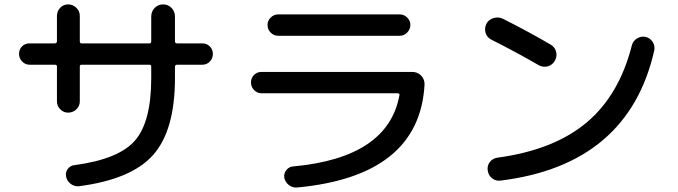

<svg xmlns="http://www.w3.org/2000/svg" viewBox="-20 -800 3040 861"><path d="M112.3 -509.8Q93.8 -509.8 79.6 -523.9Q65.4 -538.1 65.4 -558.1Q65.4 -578.1 78.6 -591.8Q91.8 -605.5 112.3 -605.5H225.6Q234.4 -605.5 235.4 -614.3V-728.5Q235.4 -750 250 -765.1Q264.6 -780.3 285.6 -780.3Q306.6 -780.3 322.3 -765.1Q337.9 -750 337.9 -728.5V-614.3Q337.9 -605.5 345.7 -605.5H649.4Q658.2 -605.5 658.2 -614.3V-725.6Q658.2 -749 673.8 -764.6Q689.5 -780.3 710.9 -780.3Q734.4 -780.3 749.5 -764.2Q764.6 -748 764.6 -725.6V-614.3Q764.6 -605.5 774.4 -605.5H887.7Q907.2 -605.5 920.9 -591.8Q934.6 -578.1 934.6 -558.1Q934.6 -538.1 920.9 -523.9Q907.2 -509.8 887.7 -509.8H774.4Q765.6 -509.8 764.6 -502V-450.2Q764.6 -215.8 667 -105.5Q569.3 4.9 333 35.2Q313.5 37.1 296.9 24.4Q280.3 11.7 276.4 -7.8Q272.5 -26.4 283.7 -42Q294.9 -57.6 314.5 -59.6Q512.7 -85.9 585.4 -169.9Q658.2 -253.9 658.2 -450.2V-502Q658.2 -509.8 649.4 -509.8H345.7Q337.9 -509.8 337.9 -502V-345.7Q337.9 -324.2 322.3 -309.6Q306.6 -294.9 285.6 -294.9Q264.6 -294.9 250 -310.1Q235.4 -325.2 235.4 -345.7V-502Q235.4 -509.8 225.6 -509.8Z M1152.3 -381.8Q1133.8 -381.8 1119.6 -396Q1105.5 -410.2 1105.5 -430.2Q1105.5 -450.2 1119.1 -463.9Q1132.8 -477.5 1152.3 -477.5H1828.1Q1852.5 -477.5 1868.7 -460.9Q1884.8 -444.3 1883.8 -419.9Q1860.4 -9.8 1310.5 41Q1291 42 1274.9 29.3Q1258.8 16.6 1254.9 -2.9Q1252 -22.5 1264.2 -37.6Q1276.4 -52.7 1294.9 -53.7Q1721.7 -92.8 1771.5 -375Q1772.5 -377.9 1769 -379.9Q1765.6 -381.8 1762.7 -381.8ZM1227.5 -735.4H1772.5Q1792 -735.4 1806.2 -721.2Q1820.3 -707 1820.3 -688.5Q1820.3 -668.9 1806.2 -654.3Q1792 -639.6 1772.5 -639.6H1227.5Q1208 -639.6 1193.8 -653.8Q1179.7 -668 1179.7 -688.5Q1179.7 -707 1193.8 -721.2Q1208 -735.4 1227.5 -735.4Z M2183.6 -622.1Q2164.1 -631.8 2157.7 -652.3Q2151.4 -672.9 2161.1 -693.4Q2170.9 -711.9 2192.9 -718.8Q2214.8 -725.6 2235.4 -715.8Q2351.6 -657.2 2448.2 -600.6Q2467.8 -589.8 2473.6 -568.8Q2479.5 -547.9 2468.3 -527.8Q2457 -507.8 2436 -502.4Q2415 -497.1 2395.5 -507.8Q2297.9 -564.5 2183.6 -622.1ZM2874 -634.8Q2895.5 -629.9 2906.7 -612.3Q2918 -594.7 2914.1 -574.2Q2797.9 -61.5 2225.6 9.8Q2203.1 12.7 2186.5 -0.5Q2169.9 -13.7 2167 -36.1Q2164.1 -57.6 2176.8 -73.7Q2189.5 -89.8 2210 -92.8Q2462.9 -127 2609.9 -250Q2756.8 -373 2813.5 -596.7Q2818.4 -616.2 2836.4 -627.4Q2854.5 -638.7 2874 -634.8Z"/></svg>

Font: Rounded Mgen+ 1mn medium
Style: Regular
Weight: 500
Designer: [Source Han Sans]
Ryoko NISHIZUKA  (kana & ideographs); Paul D. Hunt (Latin, Greek & Cyrillic); Wenlong ZHANG  (bopomofo
Version: Version 1.059.20150602